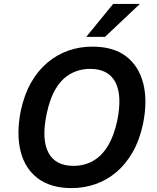

<svg xmlns="http://www.w3.org/2000/svg" viewBox="-20 -954 807 984"><path d="M347 10Q241 10 174.5 -39.5Q108 -89 85.5 -179Q63 -269 87 -389Q105 -471 140 -532Q175 -593 223.5 -633.5Q272 -674 330 -694.5Q388 -715 453 -715Q561 -715 626 -665.5Q691 -616 714 -527Q737 -438 713 -319Q695 -235 659.5 -173.5Q624 -112 576 -71.5Q528 -31 469.5 -10.5Q411 10 347 10ZM356 -104Q412 -104 456.5 -129Q501 -154 532.5 -205.5Q564 -257 581 -336Q607 -466 571 -533.5Q535 -601 442 -601Q388 -601 343 -576.5Q298 -552 267 -501.5Q236 -451 219 -370Q192 -240 228 -172Q264 -104 356 -104ZM422 -765 560 -934H697L518 -765Z"/></svg>

Font: Nunito Sans 7pt SemiCondensed
Style: Bold Italic
Weight: 700
Width: 4
Italic angle: -9°
Designer: Vernon Adams
Foundry: Vernon Adams
Version: Version 3.101;gftools[0.9.27]